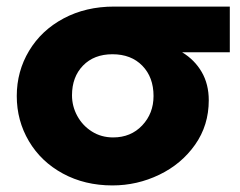

<svg xmlns="http://www.w3.org/2000/svg" viewBox="-20 -551 729 584"><path d="M615 -246Q615 -170 573.5 -111Q532 -52 464.5 -19.5Q397 13 322 13Q238 13 171.5 -23Q105 -59 68 -121.5Q31 -184 31 -259Q31 -334 68.5 -396.5Q106 -459 173.5 -495Q241 -531 327 -531H679V-392H534Q572 -369 593.5 -332Q615 -295 615 -246ZM447 -259Q447 -316 413 -351Q379 -386 322 -386Q266 -386 232.5 -351.5Q199 -317 199 -261Q199 -228 215 -198.5Q231 -169 259.5 -151Q288 -133 324 -133Q378 -133 412.5 -169.5Q447 -206 447 -259Z"/></svg>

Font: Geom ExtraBold
Style: Bold
Weight: 800
Version: Version 1.102